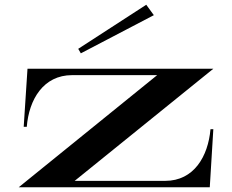

<svg xmlns="http://www.w3.org/2000/svg" viewBox="-20 -790 979 810"><path d="M59 0H865L880 -245H868C858 -130 798 -27 677 -27H295L880 -500H96L80 -255H93C102 -370 163 -473 284 -473H643ZM629 -726 597 -770 310 -584 321 -565Z"/></svg>

Font: Sprat Extended Medium
Style: Regular
Weight: 500
Width: 9
Designer: Ethan Nakache
Foundry: Collletttivo
Version: Version 2.000;Glyphs 3.2 (3217)